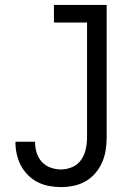

<svg xmlns="http://www.w3.org/2000/svg" viewBox="-20 -755 540 783"><path d="M229 8Q255 8 281 2.5Q307 -3 329.5 -16Q352 -29 369 -49Q386 -69 396.5 -93Q407 -117 411 -143Q415 -169 415 -195V-735H200V-663H335V-195Q335 -171 330 -147.5Q325 -124 311.5 -104Q298 -84 275.5 -74Q253 -64 229 -64Q207 -64 186 -71.5Q165 -79 150.5 -95Q136 -111 129.5 -132Q123 -153 123 -175Q123 -175 123 -175.5Q123 -176 123 -177H43Q43 -176 43 -175.5Q43 -175 43 -174Q43 -150 48.5 -125.5Q54 -101 65.5 -79.5Q77 -58 94.5 -40.5Q112 -23 134 -12Q156 -1 180 3.5Q204 8 229 8Z"/></svg>

Font: Iosevka SS09
Style: Regular
Weight: 400
Monospace: yes
Designer: Belleve Invis
Foundry: Belleve Invis
Version: Version 5.2.1; ttfautohint (v1.8.3)